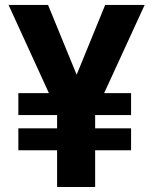

<svg xmlns="http://www.w3.org/2000/svg" viewBox="-20 -747 612 767"><path d="M171.9 -727.3 286.2 -448.5 400.2 -727.3H557.9L396 -375H503.6V-287.3H360.1V-234.4H503.6V-146.7H360.1V0H208.1V-146.7H53.3V-234.4H208.1V-287.3H53.3V-375H175.4L14.2 -727.3Z"/></svg>

Font: Inter UI
Style: Bold
Weight: 700
Designer: Rasmus Andersson
Foundry: rsms
Version: 3.2;8d6f07862